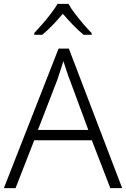

<svg xmlns="http://www.w3.org/2000/svg" viewBox="-20 -967 648 987"><path d="M547 0 452 -246H156L60 0H0L281 -717H334L608 0ZM339 -556Q333 -570 323 -600Q313 -630 306 -653Q298 -626 289 -600Q280 -574 274 -555L175 -299H434ZM332 -947Q344 -925 365 -897.5Q386 -870 409 -843Q432 -816 451 -797V-788H410Q383 -810 355 -839Q327 -868 303 -896Q279 -868 251.5 -839Q224 -810 197 -788H156V-797Q175 -817 198 -843.5Q221 -870 242 -897.5Q263 -925 276 -947Z"/></svg>

Font: Noto Sans Gurmukhi UI Light
Style: Regular
Weight: 300
Designer: Jelle Bosma - Monotype Design Team
Foundry: Monotype Imaging Inc.
Version: Version 2.004; ttfautohint (v1.8.4.7-5d5b)